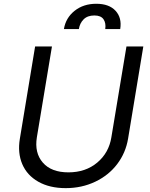

<svg xmlns="http://www.w3.org/2000/svg" viewBox="-20 -970 781 1003"><path d="M640.6 -727.3H728.7L649.1 -245.7Q636.7 -171.5 592.3 -112.9Q547.9 -54.3 477.6 -20.8Q407.3 12.8 323.2 12.8Q239 12.8 180 -20.8Q121.1 -54.3 96.2 -112.9Q71.4 -171.5 83.8 -245.7L163.4 -727.3H251.4L172.6 -252.8Q159.4 -171.5 203.7 -120.6Q247.9 -69.6 337.4 -69.6Q427.2 -69.6 487.9 -120.6Q548.7 -171.5 561.8 -252.8ZM313.9 -818.2Q323.5 -876.8 369.7 -913.5Q415.8 -950.3 483 -950.3Q550.1 -950.3 583.8 -913.5Q617.5 -876.8 608 -818.2H529.8Q534.4 -849.4 520.8 -869.3Q507.1 -889.2 473 -889.2Q437.1 -889.2 416.9 -869Q396.7 -848.7 392 -818.2Z"/></svg>

Font: Karasuma Gothic
Style: Italic
Weight: 400
Italic angle: -9.39999°
Designer: Rasmus Andersson / Ryoko Nishizuka
Foundry: Genbu
Version: Version 1.00